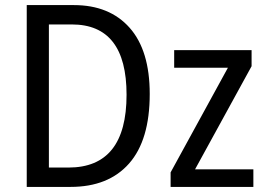

<svg xmlns="http://www.w3.org/2000/svg" viewBox="-20 -734 1045 754"><path d="M270 -714H85V0H257Q406 0 487 -92Q568 -184 568 -365Q568 -536 489 -625Q410 -714 270 -714ZM249 -76H172V-638H262Q477 -638 477 -362Q477 -76 249 -76ZM975 -69H746L968 -474V-537H664V-468H875L650 -57V0H975Z"/></svg>

Font: Noto Sans UI SemiCondensed
Style: Regular
Weight: 400
Width: 4
Designer: Monotype Design Team
Foundry: Monotype Imaging Inc.
Version: 1.001